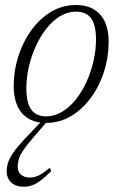

<svg xmlns="http://www.w3.org/2000/svg" viewBox="-20 -470 478 750"><path d="M277 -450.5Q318 -450.5 346.5 -433.5Q375 -416.5 389.8 -384.5Q404.5 -352.5 404.5 -307Q404.5 -247 386.5 -190.5Q368.5 -134 335.5 -88.8Q302.5 -43.5 258 -16.8Q213.5 10 160.5 10Q119.5 10 91.2 -6.8Q63 -23.5 48.2 -55.8Q33.5 -88 33.5 -133.5Q33.5 -193.5 51.5 -250Q69.5 -306.5 102.2 -351.8Q135 -397 179.5 -423.8Q224 -450.5 277 -450.5ZM160 -15.5Q193.5 -15.5 223 -33.5Q252.5 -51.5 276.8 -82Q301 -112.5 318.5 -151.5Q336 -190.5 345.5 -232.8Q355 -275 355 -315.5Q355 -372.5 335.8 -398.5Q316.5 -424.5 277.5 -424.5Q244 -424.5 214.8 -406.8Q185.5 -389 161.2 -358.2Q137 -327.5 119.5 -288.8Q102 -250 92.5 -207.8Q83 -165.5 83 -125Q83 -68 102.2 -41.8Q121.5 -15.5 160 -15.5ZM112.5 64.5Q85.5 95 71.8 115.8Q58 136.5 53.5 151.5Q49 166.5 49 180Q49 201.5 62.2 212.5Q75.5 223.5 95.5 223.5Q113.5 223.5 130.5 215.8Q147.5 208 174 185.5L180.5 197.5Q147 231.5 123.5 245.5Q100 259.5 73.5 259.5Q41.5 259.5 23.8 242.8Q6 226 6 197.5Q6 183 11.2 166Q16.5 149 32.2 126Q48 103 78 71L146.5 -1H169Z"/></svg>

Font: Newsreader 16pt 16pt Light
Style: Italic
Weight: 300
Italic angle: -17°
Version: Version 1.003